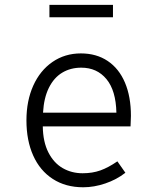

<svg xmlns="http://www.w3.org/2000/svg" viewBox="-20 -771 655 801"><path d="M158.5 -243.6Q159.5 -178.5 182.1 -134.6Q204.6 -90.8 241.8 -69.5Q279 -48.2 324.6 -48.2Q365.6 -48.2 398.7 -60Q431.8 -71.8 469.7 -97.9L503.1 -50.3Q466.2 -21.5 419.2 -5.6Q372.3 10.3 327.2 10.3Q253.8 10.3 200.3 -24.4Q146.7 -59 118.5 -122.1Q90.3 -185.1 90.3 -268.7Q90.3 -350.3 118.7 -413.6Q147.2 -476.9 199 -512.6Q250.8 -548.2 317.4 -548.2Q382.1 -548.2 429.2 -516.7Q476.4 -485.1 501.3 -426.4Q526.2 -367.7 526.2 -287.7Q526.2 -275.9 524.6 -243.6ZM159.5 -301H465.6Q463.6 -393.3 424.1 -441Q384.6 -488.7 319 -488.7Q274.4 -488.7 239.7 -467.9Q205.1 -447.2 184.1 -405.1Q163.1 -363.1 159.5 -301ZM451.3 -750.8V-699H186.2V-750.8Z"/></svg>

Font: Fira Code Fixed Light
Style: Regular
Weight: 300
Monospace: yes
Designer: Carrois Corporate, Edenspiekermann AG, Nikita Prokopov
Foundry: Carrois Corporate, Edenspiekermann AG, Nikita Prokopov
Version: Version 5.002